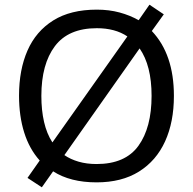

<svg xmlns="http://www.w3.org/2000/svg" viewBox="-20 -766 821 817"><path d="M720 -358Q720 -247 682.5 -164.5Q645 -82 571.5 -36Q498 10 391 10Q279 10 206 -37L158 31L97 -9L149 -83Q105 -132 83 -202Q61 -272 61 -359Q61 -469 97 -551Q133 -633 206.5 -679Q280 -725 392 -725Q444 -725 488.5 -713Q533 -701 570 -680L616 -746L677 -705L626 -634Q720 -535 720 -358ZM156 -358Q156 -297 167.5 -247Q179 -197 203 -160L522 -611Q470 -646 392 -646Q271 -646 213.5 -569.5Q156 -493 156 -358ZM625 -358Q625 -487 574 -560L254 -106Q280 -88 314.5 -78Q349 -68 391 -68Q513 -68 569 -145.5Q625 -223 625 -358Z"/></svg>

Font: Noto IKEA Arabic
Style: Regular
Weight: 400
Designer: Monotype Design Team
Foundry: Monotype Imaging Inc.
Version: Version 1.200